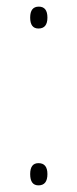

<svg xmlns="http://www.w3.org/2000/svg" viewBox="-20 -552 233 579"><path d="M96 -466Q123 -466 123 -499Q123 -532 97 -532Q71 -532 71 -499Q71 -466 96 -466ZM96 7Q123 7 123 -27Q123 -60 96 -60Q71 -60 71 -27Q71 7 96 7Z"/></svg>

Font: Noto Sans Display SemiCondensed Thin
Style: Regular
Weight: 250
Width: 4
Designer: Monotype Design team
Foundry: Monotype Imaging Inc.
Version: 1.000